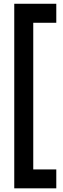

<svg xmlns="http://www.w3.org/2000/svg" viewBox="-20 -816 338 1026"><path d="M56.2 -795.9H280.8V-694.3H157.7V89.4H280.8V190.4H56.2Z"/></svg>

Font: Anta
Style: Regular
Weight: 400
Designer: Sergej Lebedev
Foundry: Sergej Lebedev
Version: Version 1.000; ttfautohint (v1.8.4.7-5d5b)